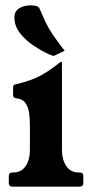

<svg xmlns="http://www.w3.org/2000/svg" viewBox="-20 -699 345 719"><path d="M279 -53Q292 -53 292 -40V-13Q292 0 277 0H28Q13 0 13 -13V-40Q13 -53 26 -53H28Q60 -53 76 -77Q92 -101 92 -136V-229Q92 -254 89 -276Q86 -298 75 -313.5Q64 -329 40 -331Q29 -332 29 -343V-373Q29 -378 32 -380.5Q35 -383 42 -384Q97 -397 132 -416Q167 -435 204 -465Q207 -467 209 -467H210Q212 -467 212 -465V-137Q212 -102 228 -77.5Q244 -53 276 -53ZM222 -509 189 -493Q184 -490 180 -490Q176 -490 172.5 -492Q169 -494 165 -495Q138 -507 107.5 -527Q77 -547 55.5 -574Q34 -601 34 -634Q34 -657 52 -668Q70 -679 95 -679Q104 -679 114 -677Q124 -675 128 -667Q140 -639 150.5 -616.5Q161 -594 177.5 -569.5Q194 -545 222 -509Z"/></svg>

Font: Young Serif Light
Style: Regular
Weight: 300
Designer: Bastien Sozeau
Foundry: NBR — Bastien Sozeau
Version: Version 5.001